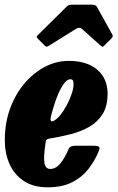

<svg xmlns="http://www.w3.org/2000/svg" viewBox="-20 -790 502 820"><path d="M0.5 -191Q0.5 -264.5 23.2 -326.5Q46 -388.5 84.8 -434Q123.5 -479.5 172.2 -504.8Q221 -530 273 -530Q351.5 -530 395.5 -492.2Q439.5 -454.5 439.5 -389Q439.5 -337.5 418.8 -303.8Q398 -270 362.5 -249.2Q327 -228.5 282.2 -217Q237.5 -205.5 190 -198Q180.5 -196 177.8 -191.8Q175 -187.5 174 -175Q165.5 -119.5 169.8 -94Q174 -68.5 195 -68.5Q218.5 -68.5 237.8 -92Q257 -115.5 272.5 -152.5Q278 -167.5 301.5 -167.5H378.5Q399 -167.5 403.2 -163Q407.5 -158.5 401 -142.5Q384 -101.5 356.5 -66.8Q329 -32 286.8 -11Q244.5 10 183.5 10Q122.5 10 81.8 -17Q41 -44 20.8 -89.5Q0.5 -135 0.5 -191ZM208.5 -273.5Q223 -280.5 237.8 -298.8Q252.5 -317 265.2 -341Q278 -365 286 -388.8Q294 -412.5 294 -430Q294.5 -439.5 291.8 -445.5Q289 -451.5 280 -451.5Q261.5 -451.5 239.8 -411.8Q218 -372 198 -295Q190.5 -265.5 208.5 -273.5ZM169.5 -596.5 141 -625.5Q136 -631 136.8 -633.5Q137.5 -636 143.5 -642L264.5 -761.5Q270.5 -767.5 276.2 -768.8Q282 -770 293 -770H372Q388.5 -770 393.5 -761.5L460 -642Q464.5 -635 456 -626L426 -596Q419.5 -589.5 417.2 -590.2Q415 -591 409.5 -595.5L330 -666.5Q319.5 -676 305 -667L187 -593.5Q180 -589.5 176.8 -591Q173.5 -592.5 169.5 -596.5Z"/></svg>

Font: Besley* Condensed Heavy
Style: Italic
Weight: 800
Width: 3
Italic angle: -13°
Designer: Owen Earl
Foundry: indestructible type*
Version: Version 3.000; ttfautohint (v1.8.3)